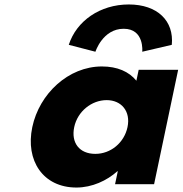

<svg xmlns="http://www.w3.org/2000/svg" viewBox="-20 -826 819 861"><path d="M407.9 -594C407.9 -594 440.6 -697 534.6 -697C628.6 -697 617.9 -594 617.9 -594L750.4 -625C760.9 -732 686.5 -806 557.5 -806C428.5 -806 322.9 -732 288.4 -625ZM312.8 -256C327.8 -327 391.3 -377 458.3 -377C524.3 -377 566.8 -327 551.8 -256C537.1 -186 476.6 -136 407.6 -136C335.6 -136 298.1 -186 312.8 -256ZM124.8 -256C93.3 -106 172.8 15 322.8 15C392.8 15 459.4 -16 506.2 -58H508.2L496 0H671L778.9 -513H601.9L591.6 -464C558.2 -505 506 -528 437 -528C287 -528 156.4 -406 124.8 -256Z"/></svg>

Font: Hussar
Style: BdOblTwo
Weight: 700
Foundry: Cannot Into Space Fonts
Version: Version 2.00